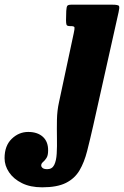

<svg xmlns="http://www.w3.org/2000/svg" viewBox="-248 -540 530 820"><path d="M258.5 -488 150 -3Q136.5 56.5 124.2 104.8Q112 153 91.5 187.8Q71 222.5 33.5 241.2Q-4 260 -68 260Q-118.5 260 -154.2 242.2Q-190 224.5 -209.2 196Q-228.5 167.5 -228.5 135.5Q-228.5 82.5 -198 53Q-167.5 23.5 -127.5 23.5Q-88 23.5 -65 44.2Q-42 65 -42.5 103Q-42.5 124.5 -49.8 135.2Q-57 146 -64.5 152.2Q-72 158.5 -72 166.5Q-72 172.5 -66 177.5Q-60 182.5 -46 182.5Q-25.5 182.5 -16.5 164.5Q-7.5 146.5 -5.8 116Q-4 85.5 -4.8 48.2Q-5.5 11 -4.8 -28.5Q-4 -68 4 -103.5L67 -398.5Q71 -416.5 70.2 -422.5Q69.5 -428.5 55 -428.5H51Q38.5 -428.5 36.2 -434.2Q34 -440 34 -454L35 -493.5Q36 -510.5 39.5 -515.2Q43 -520 57 -520H231.5Q258 -520 260.5 -513.8Q263 -507.5 258.5 -488Z"/></svg>

Font: Besley* Condensed Heavy
Style: Italic
Weight: 800
Width: 3
Italic angle: -13°
Designer: Owen Earl
Foundry: indestructible type*
Version: Version 3.000; ttfautohint (v1.8.3)